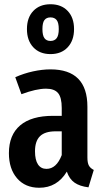

<svg xmlns="http://www.w3.org/2000/svg" viewBox="-20 -870 491 905"><path d="M422 -69 397 13Q356 8 331.5 -9Q307 -26 295 -61Q249 15 165 15Q99 15 60.5 -29.5Q22 -74 22 -148Q22 -234 75 -279Q128 -324 230 -324H271V-361Q271 -411 253.5 -431.5Q236 -452 197 -452Q151 -452 81 -426L52 -506Q92 -524 135.5 -533.5Q179 -543 218 -543Q392 -543 392 -367V-128Q392 -102 399 -89.5Q406 -77 422 -69ZM271 -139V-251H242Q192 -251 168.5 -228Q145 -205 145 -157Q145 -116 159 -95Q173 -74 199 -74Q246 -74 271 -139ZM329 -733Q329 -679 299 -647Q269 -615 218 -615Q167 -615 137 -647Q107 -679 107 -733Q107 -787 137 -818.5Q167 -850 218 -850Q269 -850 299 -818.5Q329 -787 329 -733ZM180 -733Q180 -703 189.5 -690Q199 -677 218 -677Q237 -677 247 -690Q257 -703 257 -733Q257 -763 247 -775.5Q237 -788 218 -788Q199 -788 189.5 -775.5Q180 -763 180 -733Z"/></svg>

Font: Fira Sans Compressed Medium
Style: Regular
Weight: 500
Width: 1
Designer: bBox Type GmbH & Carrois Corporate GbR & Edenspiekermann AG
Foundry: bBox Type GmbH & Carrois Corporate GbR & Edenspiekermann AG
Version: Version 4.301